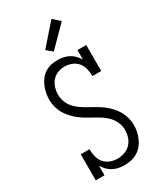

<svg xmlns="http://www.w3.org/2000/svg" viewBox="-240 -1062 980 1157"><g transform="rotate(-30 250.0 -484.0)"><path d="M268 8Q248 8 227.5 4Q207 0 189 -9.5Q171 -19 156.5 -34Q142 -49 132 -66V0H71V-181H132Q132 -156 138 -130.5Q144 -105 160 -85.5Q176 -66 200.5 -56.5Q225 -47 251 -47Q276 -47 300.5 -55.5Q325 -64 342.5 -82.5Q360 -101 368 -125.5Q376 -150 376 -175Q376 -201 366 -225.5Q356 -250 339 -269.5Q322 -289 300 -303.5Q278 -318 255.5 -330.5Q233 -343 210 -356Q187 -369 166.5 -385Q146 -401 128 -420Q110 -439 97 -461.5Q84 -484 77.5 -509.5Q71 -535 71 -561Q71 -584 75.5 -606.5Q80 -629 89 -650Q98 -671 112 -689.5Q126 -708 145.5 -720.5Q165 -733 187.5 -738Q210 -743 233 -743Q253 -743 273 -739Q293 -735 311 -725.5Q329 -716 343.5 -701Q358 -686 368 -669V-735H429V-554H368Q368 -579 362 -604.5Q356 -630 340 -649.5Q324 -669 299.5 -678.5Q275 -688 250 -688Q226 -688 202.5 -679Q179 -670 163 -651.5Q147 -633 139.5 -609Q132 -585 132 -561Q132 -535 141.5 -510Q151 -485 168.5 -465.5Q186 -446 207.5 -431.5Q229 -417 252 -404.5Q275 -392 297.5 -379Q320 -366 341 -350Q362 -334 379.5 -315Q397 -296 410 -273.5Q423 -251 430 -225.5Q437 -200 437 -174Q437 -151 432 -128Q427 -105 417.5 -83.5Q408 -62 393 -44Q378 -26 358 -14Q338 -2 315 3Q292 8 268 8ZM240 -798 200 -832 326 -976 374 -934Z"/></g></svg>

Font: Iosevka Slab Light
Style: Regular
Weight: 300
Monospace: yes
Designer: Belleve Invis
Foundry: Belleve Invis
Version: Version 11.1.0; ttfautohint (v1.8.3)